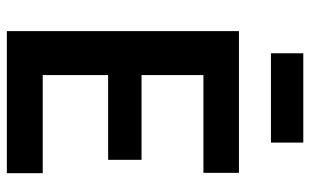

<svg xmlns="http://www.w3.org/2000/svg" viewBox="-188 -694 883 546"><g transform="rotate(90 253.0 -421.5)"><path d="M69 0V-660H194V0ZM146 0V-102H473V0ZM146 -288V-383H435V-288ZM146 -559V-660H472V-559ZM132 -751V-843H386V-751Z"/></g></svg>

Font: Bricolage Grotesque SemiCondensed SemiBold
Style: Regular
Weight: 600
Width: 4
Designer: Mathieu Triay
Foundry: Atelier Triay
Version: Version 1.001;gftools[0.9.33.dev8+g029e19f]